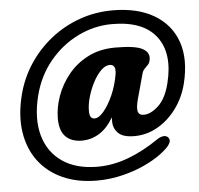

<svg xmlns="http://www.w3.org/2000/svg" viewBox="-56 -742 965 929"><g transform="rotate(-5 427.0 -278.0)"><path d="M576.5 -69.5Q522 -69.5 498.2 -93.2Q474.5 -117 475.5 -153Q475.5 -162 476 -169.5Q446 -118.5 406.8 -94.2Q367.5 -70 322 -70Q272 -70 243.5 -98.2Q215 -126.5 215 -187.5Q215 -239.5 234.8 -295Q254.5 -350.5 293 -398Q331.5 -445.5 389 -475Q446.5 -504.5 522 -504.5Q617 -504.5 652 -486.2Q687 -468 683 -435.5Q681 -418 672.5 -408.5Q664 -399 655 -390.5Q646 -382 642 -366.5L608.5 -244.5Q598 -205 603 -186.8Q608 -168.5 631 -168.5Q665.5 -168.5 702.5 -203Q739.5 -237.5 757.5 -308.5Q794 -452 730.5 -535.5Q667 -619 516 -619Q429.5 -619 350 -580Q270.5 -541 212.2 -470.5Q154 -400 130 -305.5Q102.5 -196 125.5 -113Q148.5 -30 215.8 16.2Q283 62.5 387.5 62.5Q462.5 62.5 537.2 34.2Q612 6 684.5 -44Q700 -54.5 715 -56.8Q730 -59 739.5 -48.5Q750 -36.5 741.5 -20.2Q733 -4 712 13.5Q678 43.5 625 70Q572 96.5 508.2 112.8Q444.5 129 379 129Q284.5 129 212.5 96.8Q140.5 64.5 96 5.5Q51.5 -53.5 39 -134.8Q26.5 -216 51 -314.5Q71.5 -395.5 116.2 -463.2Q161 -531 224 -580.8Q287 -630.5 363.5 -657.8Q440 -685 524 -685Q644.5 -685 725 -637.8Q805.5 -590.5 835.8 -504.5Q866 -418.5 837 -301.5Q820.5 -235.5 782 -183Q743.5 -130.5 690.5 -100Q637.5 -69.5 576.5 -69.5ZM368 -211.5Q368 -189.5 374.2 -180.5Q380.5 -171.5 393 -171.5Q413.5 -171.5 437.8 -200.5Q462 -229.5 482.8 -276.5Q503.5 -323.5 512.5 -378Q518.5 -423 487.5 -423Q466 -423 444.8 -401.8Q423.5 -380.5 406.2 -347.5Q389 -314.5 378.5 -278.2Q368 -242 368 -211.5Z"/></g></svg>

Font: Fraunces 144pt S100
Style: Bold Italic
Weight: 700
Italic angle: -16°
Version: Version 1.000; ttfautohint (v1.8.3)